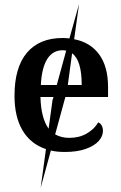

<svg xmlns="http://www.w3.org/2000/svg" viewBox="-20 -734 594 940"><path d="M300 -259 250 -76Q281 -59 319 -59Q368 -59 405 -80.5Q442 -102 461 -135Q472 -130 478 -119Q484 -108 484 -93Q484 -67 463 -43.5Q442 -20 400 -5Q358 10 297 10Q258 10 229 3L179 186L205 -4Q130 -29 90.5 -95.5Q51 -162 51 -265Q51 -404 112 -476Q173 -548 287 -548Q300 -548 320 -546L367 -714L343 -542Q422 -527 465.5 -467.5Q509 -408 509 -308V-259ZM180 -318H258L304 -486Q294 -488 287 -488Q238 -488 211 -444.5Q184 -401 180 -318ZM333 -473 312 -318H380Q380 -439 333 -473ZM242 -259H178Q181 -155 218 -104L237 -243Z"/></svg>

Font: Noto Serif SemiBold
Style: Regular
Weight: 600
Designer: Monotype Design Team
Foundry: Monotype Imaging Inc.
Version: Version 1.001